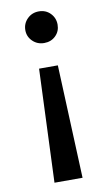

<svg xmlns="http://www.w3.org/2000/svg" viewBox="-81 -576 431 772"><g transform="rotate(-10 134.5 -190.5)"><path d="M96 -308.4H172.6L192 154H77.4ZM68.4 -470Q68.4 -497.3 87.6 -516.4Q106.7 -535.4 134.7 -535.4Q162.9 -535.4 181.5 -516.4Q200.1 -497.3 200.1 -470Q200.1 -442.9 181.5 -424.6Q162.9 -406.3 134.7 -406.3Q106.7 -406.3 87.6 -425Q68.4 -443.7 68.4 -470Z"/></g></svg>

Font: iiserrat Thin
Style: Regular
Weight: 100
Designer: Akira Ohta
Foundry: Akira Ohta
Version: Version 1.200;Glyphs 3.3.1 (3343)